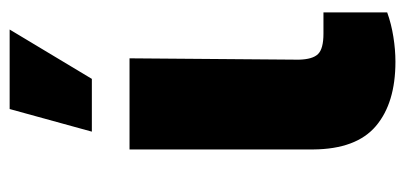

<svg xmlns="http://www.w3.org/2000/svg" viewBox="-241 -593 840 398"><g transform="rotate(-90 179.0 -394.0)"><path d="M68.2 -545.5H257.1L254.3 -194.6Q255 -165.8 266 -154.7Q277 -143.5 308.2 -143.5H352.3V-11.4Q328.5 -2.8 301.8 1.4Q275.2 5.7 250 5.7Q164.4 5.7 116.7 -34.8Q68.9 -75.3 68.2 -164.8ZM105.1 -623.6 152 -794H316.8L214.5 -623.6Z"/></g></svg>

Font: Inter UI Black
Style: Regular
Weight: 900
Designer: Rasmus Andersson
Foundry: rsms
Version: 3.2;8d6f07862